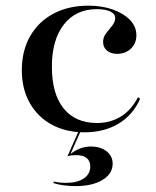

<svg xmlns="http://www.w3.org/2000/svg" viewBox="-20 -447 542 665"><path d="M272.6 11.3Q208.1 11.3 159.3 -15.3Q110.5 -41.9 83.1 -90.3Q55.6 -138.7 55.6 -204Q55.6 -271.8 84.7 -322.2Q113.7 -372.6 165.7 -400Q217.7 -427.4 286.3 -427.4Q333.1 -427.4 370.6 -414.1Q408.1 -400.8 430.2 -377.8Q452.4 -354.8 452.4 -325Q452.4 -296.8 433.5 -278.6Q414.5 -260.5 385.5 -260.5Q363.7 -260.5 350.4 -271.8Q337.1 -283.1 337.1 -301.6Q337.1 -318.5 347.6 -331.9Q358.1 -345.2 368.5 -358.1Q379 -371 379 -384.7Q379 -399.2 361.7 -407.3Q344.4 -415.3 315.3 -415.3Q242.7 -415.3 201.2 -362.1Q159.7 -308.9 159.7 -216.1Q159.7 -121.8 200.4 -71.4Q241.1 -21 316.1 -21Q361.3 -21 397.6 -42.7Q433.9 -64.5 458.1 -110.5L465.3 -104.8Q440.3 -48.4 390.3 -18.5Q340.3 11.3 272.6 11.3ZM241.1 197.6Q220.2 197.6 199.6 194.8Q179 191.9 165.3 187.1L166.1 181.5Q174.2 183.9 185.9 185.1Q197.6 186.3 209.7 186.3Q247.6 186.3 270.2 171Q292.7 155.6 292.7 129.8Q292.7 110.5 280.2 100.4Q267.7 90.3 243.5 90.3Q235.5 90.3 228.2 91.1Q221 91.9 213.7 94.4L252.4 6.5H259.7L224.2 86.3Q239.5 74.2 257.3 67.3Q275 60.5 294.4 60.5Q328.2 60.5 349.2 77Q370.2 93.5 370.2 120.2Q370.2 154.8 335.1 176.2Q300 197.6 241.1 197.6Z"/></svg>

Font: Playfair 144pt SemiExpanded SemiBold
Style: Regular
Weight: 600
Width: 6
Designer: Claus Eggers Sørensen
Foundry: Claus Eggers Sørensen
Version: Version 2.203